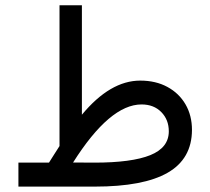

<svg xmlns="http://www.w3.org/2000/svg" viewBox="-20 -692 780 712"><path d="M161.6 -88.9Q170.9 -104.5 181.2 -119.9Q191.4 -135.3 200.7 -150.4V-672.4H283.7V-266.6Q388.7 -393.1 500 -393.1Q557.6 -393.1 600.8 -369.6Q644 -346.2 668 -304.9Q691.9 -263.7 691.9 -210Q691.4 -103 601.8 -51.5Q512.2 0 331.5 0H48.3V-88.9ZM504.9 -304.7Q387.2 -304.7 251 -89.4L329.6 -88.9Q468.8 -88.9 537.4 -116.7Q606 -144.5 606 -205.1Q606 -248 578.1 -276.4Q550.3 -304.7 504.9 -304.7Z"/></svg>

Font: Vazirmatn FD
Style: Regular
Weight: 400
Designer: Saber Rastikerdar
Foundry: Saber Rastikerdar
Version: Version 33.001